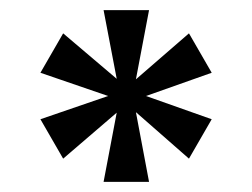

<svg xmlns="http://www.w3.org/2000/svg" viewBox="-20 -780 499 380"><path d="M185 -420H275L249 -558L354 -466L399 -544L269 -590L399 -636L354 -714L249 -623L275 -760H185L211 -624L105 -714L60 -636L194 -590L60 -544L105 -466L211 -557Z"/></svg>

Font: Gully Medium
Style: Regular
Weight: 500
Designer: jaikishan Patel
Foundry: MagicType
Version: Version 1.000;Glyphs 3.2 (3242)